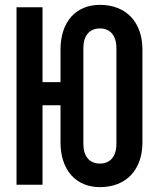

<svg xmlns="http://www.w3.org/2000/svg" viewBox="-20 -760 640 790"><path d="M391 10C499 10 566 -61 566 -174V-556C566 -669 499 -740 391 -740C291 -740 229 -669 229 -556V-422H155V-730H48V0H155V-327H229V-174C229 -61 292 10 391 10ZM391 -87C348 -87 323 -117 323 -168V-562C323 -613 348 -643 391 -643C434 -643 459 -613 459 -562V-168C459 -117 434 -87 391 -87Z"/></svg>

Font: Tekne LDO
Style: Bold
Weight: 700
Monospace: yes
Designer: Alessio Laiso, Mario Rullo, Paolo Rosset
Foundry: Alessio Laiso
Version: Version 1.000;hotconv 1.0.109;makeotfexe 2.5.65596